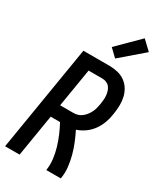

<svg xmlns="http://www.w3.org/2000/svg" viewBox="-240 -1071 980 1158"><g transform="rotate(30 250.0 -492.5)"><path d="M4 0 125 -735H307Q337 -735 365.5 -728Q394 -721 416.5 -704.5Q439 -688 453.5 -664Q468 -640 474 -612Q480 -584 479 -554Q478 -524 473 -494Q469 -464 458 -433.5Q447 -403 428 -376Q409 -349 382 -329.5Q355 -310 324 -300Q341 -266 355.5 -230.5Q370 -195 380 -157.5Q390 -120 394.5 -80.5Q399 -41 392 0H291Q297 -40 292 -79Q287 -118 276 -154.5Q265 -191 250.5 -225Q236 -259 218 -292H153L105 0ZM168 -380H261Q276 -380 291 -384.5Q306 -389 318.5 -399Q331 -409 341 -422Q351 -435 358 -449.5Q365 -464 368.5 -479Q372 -494 375 -509Q377 -524 378.5 -539.5Q380 -555 378.5 -570Q377 -585 372.5 -599Q368 -613 359.5 -624Q351 -635 337 -641Q323 -647 308 -647H212ZM314 -790 262 -840 408 -985 471 -925Z"/></g></svg>

Font: Iosevka Term Curly SmBd Obl
Style: Regular
Weight: 600
Italic angle: -9°
Designer: Belleve Invis
Foundry: Belleve Invis
Version: Version 32.3.0